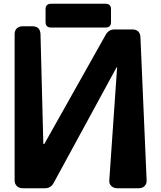

<svg xmlns="http://www.w3.org/2000/svg" viewBox="-20 -1004 860 1024"><path d="M253 -857Q223 -857 223 -886V-955Q223 -984 253 -984H542Q572 -984 572 -955V-886Q572 -857 542 -857ZM606 0Q586 0 573.5 -12Q561 -24 563 -44L604 -637Q605 -646 604 -646.5Q603 -647 598 -638L266 -28Q251 0 219 0H102Q82 0 70 -11.5Q58 -23 58 -42V-822Q58 -842 70 -853Q82 -864 102 -864H152Q194 -864 196 -822L211 -240Q211 -236 213.5 -235.5Q216 -235 218 -239L544 -819Q560 -847 591 -847H685Q727 -847 729 -805L762 -43Q763 -24 751.5 -12Q740 0 719 0Z"/></svg>

Font: OpenDyslexic3
Style: Bold
Weight: 700
Designer: Abelardo Gonzalez
Version: Version 1.000;PS 001.001;hotconv 1.0.56